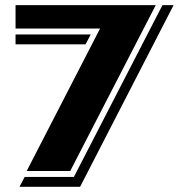

<svg xmlns="http://www.w3.org/2000/svg" viewBox="-20 -660 690 741"><path d="M649.9 -640.1 289.1 61H55.2L75.2 22.9H265.1L606.9 -640.1ZM581.1 -640.1 251 0H83L366.2 -549.8H40V-640.1ZM330.1 -526.9 310.1 -488.8H40V-526.9Z"/></svg>

Font: Laconic
Style: Shadow
Weight: 900
Width: 6
Designer: Robby Woodard
Version: Version 1.000